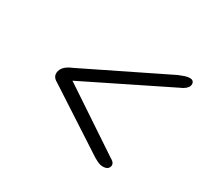

<svg xmlns="http://www.w3.org/2000/svg" viewBox="-103 -701 753 718"><g transform="rotate(30 273.5 -342.0)"><path d="M147.8 -342.6 145.2 -334.7 512.5 -515.8Q527 -521.8 535.3 -528.7Q543.5 -535.7 546.1 -542.8Q549.3 -552.8 545 -560Q540.7 -567.1 529.8 -567.1Q520 -567.1 508.8 -563.5Q497.7 -559.8 481.9 -553.1L131.2 -381.3Q113.7 -374.2 102.7 -364.7Q91.8 -355.2 88.4 -343.2Q81.1 -317.7 107.1 -304L371.8 -132Q383.7 -125.2 392.8 -121.2Q401.9 -117.3 411.4 -117.3Q434.4 -117.3 438.9 -133.4Q440.9 -140.4 437.2 -147.1Q433.5 -153.7 422.5 -159.7Z"/></g></svg>

Font: Fraunces
Style: Italic
Weight: 900
Italic angle: -16°
Version: Version 1.000;[0bf87f6ff]